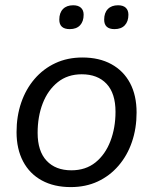

<svg xmlns="http://www.w3.org/2000/svg" viewBox="-20 -719 596 747"><path d="M255.3 8.9Q190.2 8.9 142.7 -17Q95.2 -42.9 69.8 -91.1Q44.4 -139.2 44.4 -205.2Q44.4 -266.9 62.5 -319.7Q80.6 -372.4 114.6 -412Q148.7 -451.6 195.6 -473.4Q242.5 -495.3 300.5 -495.3Q366.2 -495.3 413.4 -469.3Q460.7 -443.4 486.1 -395.5Q511.4 -347.6 511.4 -281.2Q511.4 -219.4 493.3 -166.7Q475.3 -114 441.2 -74.4Q407.2 -34.8 360.3 -12.9Q313.4 8.9 255.3 8.9ZM257.8 -56.4Q313.3 -56.4 351.5 -87.1Q389.6 -117.9 409.5 -169.8Q429.4 -221.7 429.4 -284.1Q429.4 -355.8 394.6 -392.9Q359.7 -430 298 -430Q243 -430 204.6 -399.2Q166.3 -368.4 146.3 -317Q126.4 -265.7 126.4 -202.2Q126.4 -131 161.3 -93.7Q196.1 -56.4 257.8 -56.4ZM425.6 -605.7Q385.3 -605.7 385.3 -642.6Q385.3 -669.2 399.6 -683.8Q413.8 -698.5 439.3 -698.5Q459 -698.5 469.3 -688.9Q479.6 -679.3 479.6 -661.6Q479.6 -635.6 465.6 -620.7Q451.6 -605.7 425.6 -605.7ZM251.5 -605.7Q210.7 -605.7 210.7 -642.6Q210.7 -669.2 225 -683.8Q239.2 -698.5 264.7 -698.5Q284.3 -698.5 294.9 -688.9Q305.4 -679.3 305.4 -661.6Q305.4 -635.6 291.5 -620.7Q277.5 -605.7 251.5 -605.7Z"/></svg>

Font: Nunito Variable Extra Light
Style: Italic
Weight: 200
Italic angle: -9°
Designer: Vernon Adams
Foundry: Vernon Adams
Version: Version 3.602